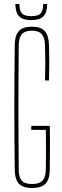

<svg xmlns="http://www.w3.org/2000/svg" viewBox="-20 -939 312 964"><path d="M141 5Q110.5 5 91.5 -4.5Q72.5 -14 63.5 -34.5Q54.5 -55 54 -88Q53 -171.5 52.5 -248.5Q52 -325.5 52 -400Q52 -474.5 52.5 -551.5Q53 -628.5 54 -712Q54.5 -745 63.5 -765.5Q72.5 -786 91.2 -795.5Q110 -805 140 -805Q184.5 -805 204.5 -783.2Q224.5 -761.5 226 -712Q227.5 -665 227.5 -623.8Q227.5 -582.5 226 -535H206Q207.5 -582.5 207.5 -623.8Q207.5 -665 206 -712Q204.5 -751 189.2 -768Q174 -785 140 -785Q105.5 -785 90.2 -768Q75 -751 74 -712Q73.5 -628.5 73 -551.5Q72.5 -474.5 72.5 -400Q72.5 -325.5 73 -248.5Q73.5 -171.5 74 -88Q74 -49 89.5 -32Q105 -15 141 -15Q177 -15 193.2 -32Q209.5 -49 210 -88Q210.5 -123.5 210.8 -155.5Q211 -187.5 210.8 -219.5Q210.5 -251.5 210 -287H137V-307H230Q231 -272.5 231 -222Q231 -171.5 230 -88Q229.5 -38.5 208.5 -16.8Q187.5 5 141 5ZM137 -838Q95 -838 76.5 -856.8Q58 -875.5 57 -919H77Q78 -884.5 90.8 -871.2Q103.5 -858 137 -858Q171 -858 183.8 -871.2Q196.5 -884.5 197 -919H217Q216.5 -875.5 197.8 -856.8Q179 -838 137 -838Z"/></svg>

Font: Big Shoulders Display SC Thin
Style: Regular
Weight: 100
Designer: Patric King
Foundry: XO Type Co
Version: Version 2.002